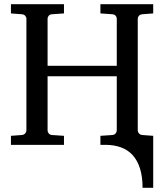

<svg xmlns="http://www.w3.org/2000/svg" viewBox="-20 -691 783 916"><path d="M660.2 205.1Q660.2 151.9 647.9 113Q635.7 74.2 612.8 49.1Q589.8 23.9 556.9 12Q523.9 0 482.9 0H459V-43L516.1 -46.9Q526.4 -47.9 531.7 -54.7Q537.1 -61.5 537.1 -68.8V-327.1H207V-68.8Q207 -61.5 212.2 -54.7Q217.3 -47.9 228 -46.9L285.2 -43V0H32.2V-43L84 -46.9Q94.7 -47.9 100.3 -54.7Q106 -61.5 106 -68.8V-602.1Q106 -609.4 100.3 -615.7Q94.7 -622.1 84 -623L32.2 -627V-670.9H285.2V-627L228 -623Q217.3 -622.1 212.2 -615.7Q207 -609.4 207 -602.1V-377H537.1V-602.1Q537.1 -609.4 531.7 -615.7Q526.4 -622.1 516.1 -623L459 -627V-670.9H710.9V-627L659.2 -623Q648.4 -622.1 642.8 -615.7Q637.2 -609.4 637.2 -602.1V-68.8Q637.2 -61.5 642.8 -54.7Q648.4 -47.9 659.2 -46.9L710.9 -43V205.1Z"/></svg>

Font: Charis SIL Eur
Style: Regular
Weight: 400
Foundry: SIL International
Version: Version 5.000